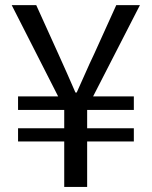

<svg xmlns="http://www.w3.org/2000/svg" viewBox="-20 -733 595 753"><path d="M231.9 0V-178.2H50.8V-230H231.9V-301.8H50.8V-355H208L25.9 -712.9H122.1L209 -521Q225.6 -484.4 242.2 -447Q258.8 -409.7 275.9 -370.1H280.8Q298.8 -409.7 315.2 -447Q331.5 -484.4 349.1 -521L436 -712.9H528.8L345.2 -355H504.9V-301.8H321.8V-230H504.9V-178.2H321.8V0Z"/></svg>

Font: Source Han Sans CN
Style: Regular
Weight: 400
Designer: Ryoko NISHIZUKA  (kana, bopomofo & ideographs); Paul D. Hunt (Latin, Greek & Cyrillic); Sandoll Communications , Soo-you
Foundry: Adobe
Version: Version 2.004;hotconv 1.0.118;makeotfexe 2.5.65603